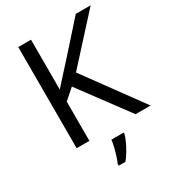

<svg xmlns="http://www.w3.org/2000/svg" viewBox="-220 -833 1058 1174"><g transform="rotate(-30 309.5 -246.5)"><path d="M619 0H513L260 -341L187 -277V0H97V-714H187V-362Q217 -396 248 -430Q279 -464 310 -498L503 -714H608L325 -403ZM394 70Q390 88 377.5 115.5Q365 143 348.5 171Q332 199 314 221H266V209Q274 192 282.5 165.5Q291 139 298 110.5Q305 82 307 61H394Z"/></g></svg>

Font: Noto Sans New Tai Lue
Style: Regular
Weight: 400
Designer: Monotype Design Team
Foundry: Monotype Imaging Inc.
Version: Version 2.003